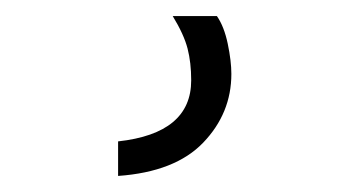

<svg xmlns="http://www.w3.org/2000/svg" viewBox="-20 29 435 239"><path d="M127 248V205Q218 195 218 129Q218 107 213.5 89.5Q209 72 195 49H250Q259 62 263.5 83.5Q268 105 268 121Q268 170 233 206.5Q198 243 127 248Z"/></svg>

Font: LXGW 975 Gothic SC 200W
Style: Regular
Weight: 200
Version: Version 2.01;February 25, 2021